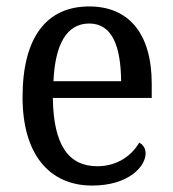

<svg xmlns="http://www.w3.org/2000/svg" viewBox="-20 -566 537 596"><path d="M266 10C379 10 432 -49 432 -90C432 -107 422 -119 412 -123C390 -85 346 -50 282 -50C193 -50 146 -115 144 -262H451V-306C451 -464 378 -546 257 -546C125 -546 50 -451 50 -264C50 -91 130 10 266 10ZM356 -314H146C151 -430 188 -493 257 -493C329 -493 355 -421 356 -314Z"/></svg>

Font: Noto Serif Georgian SemiCondensed
Style: Regular
Weight: 400
Width: 4
Designer: Monotype Design Team, Akaki Razmadze
Foundry: Google LLC
Version: Version 2.003